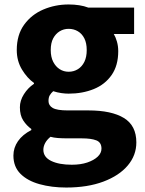

<svg xmlns="http://www.w3.org/2000/svg" viewBox="-20 -598 647 859"><path d="M276 241Q211 241 157 226Q103 211 71.5 179.5Q40 148 40 98Q40 63 60.5 33.5Q81 4 120 -16V-21Q99 -36 84 -59Q69 -82 69 -118Q69 -148 87 -176.5Q105 -205 132 -223V-227Q102 -248 78.5 -286.5Q55 -325 55 -374Q55 -442 88 -487.5Q121 -533 174 -555.5Q227 -578 287 -578Q312 -578 334.5 -574.5Q357 -571 375 -564H580V-446H489Q497 -433 503 -412.5Q509 -392 509 -369Q509 -305 479.5 -262.5Q450 -220 399.5 -199.5Q349 -179 287 -179Q272 -179 254.5 -181.5Q237 -184 218 -190Q208 -181 202.5 -171.5Q197 -162 197 -146Q197 -126 216 -115Q235 -104 283 -104H376Q479 -104 534.5 -70Q590 -36 590 39Q590 97 551.5 142.5Q513 188 442.5 214.5Q372 241 276 241ZM287 -277Q310 -277 328.5 -288.5Q347 -300 357.5 -321.5Q368 -343 368 -374Q368 -405 357.5 -426Q347 -447 328.5 -458Q310 -469 287 -469Q265 -469 247 -458Q229 -447 218 -426.5Q207 -406 207 -374Q207 -343 218 -321.5Q229 -300 247 -288.5Q265 -277 287 -277ZM301 139Q341 139 370.5 129Q400 119 417 103Q434 87 434 67Q434 39 411 30Q388 21 346 21H285Q257 21 238.5 19.5Q220 18 206 14Q190 27 182 42Q174 57 174 72Q174 105 209 122Q244 139 301 139Z"/></svg>

Font: Noto Sans TC ExtraBold
Style: Regular
Weight: 800
Designer: Ryoko NISHIZUKA  (kana, bopomofo & ideographs); Paul D. Hunt (Latin, Greek & Cyrillic); Sandoll Communications , Soo-you
Foundry: Adobe
Version: Version 2.004-H2;hotconv 1.0.118;makeotfexe 2.5.65603